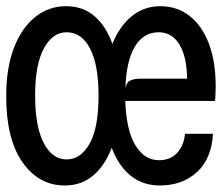

<svg xmlns="http://www.w3.org/2000/svg" viewBox="-46 -576 699 604"><path d="M158 7.5Q76 7.5 24.8 -65.5Q-26.5 -138.5 -26.5 -273Q-26.5 -362.5 -2 -425.8Q22.5 -489 65 -522.8Q107.5 -556.5 161.5 -556.5Q215 -556.5 251.2 -525.2Q287.5 -494 307.5 -438Q330.5 -494.5 369 -525.5Q407.5 -556.5 458.5 -556.5Q511 -556.5 550.2 -526Q589.5 -495.5 611 -439Q632.5 -382.5 632.5 -304.5Q632.5 -288.5 631.8 -276.5Q631 -264.5 630.5 -258.5H348Q351.5 -165.5 380 -118.8Q408.5 -72 454 -72Q490 -72 511.2 -95Q532.5 -118 536 -155H624Q619.5 -76.5 573.5 -34.5Q527.5 7.5 456.5 7.5Q403.5 7.5 365.2 -23.2Q327 -54 305.5 -111Q284 -55 247 -23.8Q210 7.5 158 7.5ZM163.5 -74.5Q208 -74.5 236 -124.2Q264 -174 264 -275Q264 -372.5 237.2 -423.5Q210.5 -474.5 163.5 -474.5Q119.5 -474.5 92 -423.8Q64.5 -373 64.5 -276Q64.5 -178 91.5 -126.2Q118.5 -74.5 163.5 -74.5ZM348.5 -296.5Q351 -317 364 -322.8Q377 -328.5 394.5 -328.5H542.5Q542 -397 518.5 -435.8Q495 -474.5 453.5 -474.5Q404.5 -474.5 377.5 -428Q350.5 -381.5 348.5 -296.5Z"/></svg>

Font: Spline Sans Mono
Style: Regular
Weight: 400
Monospace: yes
Designer: Eben Sorkin, Mirko Velimirovic
Foundry: Sorkin Type
Version: Version 1.004